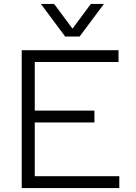

<svg xmlns="http://www.w3.org/2000/svg" viewBox="-20 -952 690 972"><path d="M90 0V-698H580V-638H156V-392H458V-332H156V-60H584V0ZM187 -932H254L347 -807L440 -932H506L383 -767H310Z"/></svg>

Font: Azeret Mono Thin ExtraLight
Style: Regular
Weight: 250
Version: Version 1.002